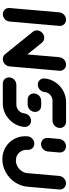

<svg xmlns="http://www.w3.org/2000/svg" viewBox="486 -1045 562 1574"><g transform="rotate(90 767.0 -258.0)"><path d="M96.3 0Q81.1 0 69.1 -7.4Q57 -14.8 50.7 -27.6Q44.4 -40.4 45.6 -55.6L81.1 -463Q82.6 -478.1 91.1 -490.9Q99.6 -503.7 113 -511.1Q126.3 -518.5 141.5 -518.5Q156.7 -518.5 168.9 -511.1Q181.1 -503.7 187.4 -490.9Q193.7 -478.1 192.2 -463L156.7 -55.6Q155.6 -40.4 146.9 -27.6Q138.1 -14.8 124.8 -7.4Q111.5 0 96.3 0ZM229.3 -284.1Q230.4 -299.3 239.1 -312Q247.8 -324.8 261.1 -332.2Q274.4 -339.6 289.6 -339.6Q301.9 -339.6 312.2 -334.8Q322.6 -330 329.6 -321.1L517.8 -88.1L428.1 -14.1L240 -247Q227.8 -263 229.3 -284.1ZM464.1 0Q448.9 0 436.9 -7.4Q424.8 -14.8 418.5 -27.6Q412.2 -40.4 413.3 -55.6L448.9 -463Q450.4 -478.1 458.9 -490.9Q467.4 -503.7 480.7 -511.1Q494.1 -518.5 509.3 -518.5Q524.4 -518.5 536.7 -511.1Q548.9 -503.7 555.2 -490.9Q561.5 -478.1 560 -463L524.4 -55.6Q523.3 -40.4 514.6 -27.6Q505.9 -14.8 492.6 -7.4Q479.3 0 464.1 0Z M970 -231.9Q985.2 -231.9 997.2 -224.4Q1009.3 -217 1015.6 -204.3Q1021.9 -191.5 1020.7 -176.3Q1016.7 -128.5 989.3 -88Q961.9 -47.4 919.3 -23.7Q876.7 0 828.5 0H665.2Q650 0 638 -7.4Q625.9 -14.8 619.6 -27.6Q613.3 -40.4 614.4 -55.6Q615.6 -70.7 624.3 -83.5Q633 -96.3 646.3 -103.7Q659.6 -111.1 674.8 -111.1H838.1Q855.9 -111.1 871.9 -119.8Q887.8 -128.5 898 -143.5Q908.1 -158.5 909.6 -176.3Q910.7 -191.5 919.4 -204.3Q928.1 -217 941.5 -224.4Q954.8 -231.9 970 -231.9ZM897.4 -259.3Q896.3 -244.1 887.6 -231.3Q878.9 -218.5 865.6 -211.1Q852.2 -203.7 837 -203.7H796.7Q781.5 -203.7 769.4 -211.1Q757.4 -218.5 751.1 -231.3Q744.8 -244.1 745.9 -259.3Q747.4 -274.4 755.9 -287.2Q764.4 -300 777.8 -307.4Q791.1 -314.8 806.3 -314.8H846.7Q861.9 -314.8 874.1 -307.4Q886.3 -300 892.6 -287.2Q898.9 -274.4 897.4 -259.3ZM673.7 -286.7Q658.5 -286.7 646.5 -294.1Q634.4 -301.5 628.1 -314.3Q621.9 -327 623 -342.2Q627 -390 654.3 -430.6Q681.5 -471.1 724.1 -494.8Q766.7 -518.5 814.8 -518.5H978.1Q993.3 -518.5 1005.6 -511.1Q1017.8 -503.7 1024.1 -490.9Q1030.4 -478.1 1028.9 -463Q1027.8 -447.8 1019.1 -435Q1010.4 -422.2 997 -414.8Q983.7 -407.4 968.5 -407.4H805.2Q787.4 -407.4 771.5 -398.7Q755.6 -390 745.6 -375Q735.6 -360 734.1 -342.2Q733 -327 724.3 -314.3Q715.6 -301.5 702.2 -294.1Q688.9 -286.7 673.7 -286.7Z M1161.5 -313.3Q1146.3 -313.3 1134.3 -320.7Q1122.2 -328.1 1115.9 -340.9Q1109.6 -353.7 1110.7 -368.9L1118.9 -463Q1120.4 -478.1 1128.9 -490.9Q1137.4 -503.7 1150.7 -511.1Q1164.1 -518.5 1179.3 -518.5Q1194.4 -518.5 1206.7 -511.1Q1218.9 -503.7 1225.2 -490.9Q1231.5 -478.1 1230 -463L1221.9 -368.9Q1220.7 -353.7 1212 -340.9Q1203.3 -328.1 1190 -320.7Q1176.7 -313.3 1161.5 -313.3ZM1482.6 -518.1Q1497.8 -518.1 1510 -510.7Q1522.2 -503.3 1528.5 -490.6Q1534.8 -477.8 1533.3 -462.6L1510.7 -203Q1505.9 -146.3 1473.7 -98.9Q1441.5 -51.5 1391.5 -23.9Q1341.5 3.7 1285.9 3.7Q1230.4 3.7 1185.2 -23.9Q1140 -51.5 1116.3 -98.9Q1092.6 -146.3 1097.4 -203Q1098.5 -218.1 1107.2 -230.9Q1115.9 -243.7 1129.3 -251.1Q1142.6 -258.5 1157.8 -258.5Q1173 -258.5 1185 -251.1Q1197 -243.7 1203.3 -230.9Q1209.6 -218.1 1208.5 -203Q1206.3 -177 1217.2 -155Q1228.1 -133 1248.9 -120.2Q1269.6 -107.4 1295.6 -107.4Q1321.5 -107.4 1344.4 -120.2Q1367.4 -133 1382.4 -155Q1397.4 -177 1399.6 -203L1422.2 -462.6Q1423.7 -477.8 1432.2 -490.6Q1440.7 -503.3 1454.1 -510.7Q1467.4 -518.1 1482.6 -518.1Z"/></g></svg>

Font: 26F Galaxy Sans Oblique
Style: Regular
Weight: 400
Italic angle: -5°
Designer: C₂₉H₂₅N₃O₅
Version: Version 1.200;FEAKit 1.0